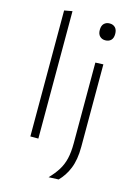

<svg xmlns="http://www.w3.org/2000/svg" viewBox="-137 -812 761 1077"><g transform="rotate(15 243.5 -273.0)"><path d="M99 0Q99 -56 99 -107.8Q99 -159.5 99 -220.5V-494Q99 -557.5 99 -617Q99 -676.5 99 -731.5L145.5 -740Q145.5 -679 145.5 -618.8Q145.5 -558.5 145.5 -494V-220.5Q145.5 -159.5 145.5 -107.8Q145.5 -56 145.5 0ZM257 194.5Q287.5 163 306.8 132.2Q326 101.5 335 64Q344 26.5 344 -26.5V-220.5V-270.5Q344 -312 344 -349Q344 -386 344 -421.8Q344 -457.5 344 -494.5L390 -496.5Q390 -459.5 390 -423.5Q390 -387.5 390 -350Q390 -312.5 390 -270.5Q390 -208.5 390 -163.5Q390 -118.5 390 -83.8Q390 -49 390 -17.5Q390 20 384.8 51.5Q379.5 83 369.2 108.5Q359 134 345 154.8Q331 175.5 315 192ZM364.5 -629.5Q345.5 -629.5 333 -641.8Q320.5 -654 320.5 -678Q320.5 -703 333 -715.2Q345.5 -727.5 365.5 -727.5Q385.5 -727.5 397.8 -715Q410 -702.5 410 -678Q410 -654 397.8 -641.8Q385.5 -629.5 364.5 -629.5Z"/></g></svg>

Font: Commissioner Thin ExtraLight
Style: Regular
Weight: 250
Version: Version 1.000